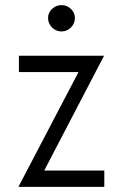

<svg xmlns="http://www.w3.org/2000/svg" viewBox="-20 -731 480 751"><path d="M287 -449H54V-513H387L153 -64H388V0H52ZM168 -661Q168 -681 183.5 -696Q199 -711 221 -711Q242 -711 257.5 -696Q273 -681 273 -661Q273 -639 257.5 -623.5Q242 -608 221 -608Q199 -608 183.5 -623.5Q168 -639 168 -661Z"/></svg>

Font: Lineal Light
Style: Regular
Weight: 300
Designer: Created by Frank Adebiaye with contributions from Anton Moglia & Ariel Martín Pérez
Created by Frank ADEBIAYE with FontF
Foundry: Velvetyne Type Foundry
Version: Version 2.000